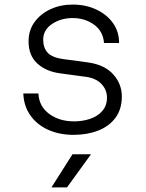

<svg xmlns="http://www.w3.org/2000/svg" viewBox="-20 -580 640 840"><path d="M302 10Q240 10 191 -12Q142 -34 113 -75Q84 -116 82 -171H148Q151 -114 195.5 -81.5Q240 -49 304 -49Q341 -49 374 -60Q407 -71 427.5 -94.5Q448 -118 448 -153Q448 -187 424 -212.5Q400 -238 355 -244Q327 -248 299.5 -251.5Q272 -255 244 -259Q182 -267 143.5 -302Q105 -337 105 -399Q105 -448 131.5 -484Q158 -520 201.5 -540Q245 -560 298 -560Q355 -560 401 -538.5Q447 -517 474 -479.5Q501 -442 501 -392H435Q431 -444 391 -472.5Q351 -501 298 -501Q246 -501 207.5 -475Q169 -449 169 -406Q169 -371 188.5 -349.5Q208 -328 259 -321Q283 -318 311 -314.5Q339 -311 371 -306Q440 -295 476.5 -253.5Q513 -212 513 -158Q513 -102 485 -64.5Q457 -27 409 -8.5Q361 10 302 10ZM205 240 297 95H378L273 240Z"/></svg>

Font: Tiny ExtraLight
Style: Regular
Weight: 200
Monospace: yes
Designer: Philipp Nurullin, Konstantin Bulenkov
Foundry: JetBrains
Version: Version 2.251; ttfautohint (v1.8.4.7-5d5b)